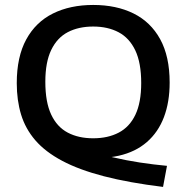

<svg xmlns="http://www.w3.org/2000/svg" viewBox="-20 -622 734 756"><path d="M622 114Q487.5 97.5 389.2 72Q291 46.5 224.8 11.2Q158.5 -24 119.2 -69.5Q80 -115 63 -171Q46 -227 46 -294.5Q46 -398.5 83.5 -467Q121 -535.5 188.8 -569Q256.5 -602.5 347 -602.5Q438 -602.5 505.8 -569Q573.5 -535.5 610.8 -467.5Q648 -399.5 648 -297Q648 -220 625.5 -160.8Q603 -101.5 558.5 -62.8Q514 -24 448.5 -9Q383 6 297 -4.5L329.5 -30.5Q373.5 -14.5 424.8 -2.5Q476 9.5 530 17.8Q584 26 637.5 31ZM347 -77.5Q405 -77.5 447.5 -99.8Q490 -122 513 -170Q536 -218 536 -295Q536 -374.5 512.8 -423.5Q489.5 -472.5 447 -495Q404.5 -517.5 347 -517.5Q289.5 -517.5 247.2 -495.5Q205 -473.5 181.8 -425.5Q158.5 -377.5 158.5 -300Q158.5 -220 181.5 -171Q204.5 -122 246.8 -99.8Q289 -77.5 347 -77.5Z"/></svg>

Font: Encode Sans SC SemiExpanded Medium
Style: Regular
Weight: 500
Width: 6
Designer: Multiple Designers
Foundry: Impallari Type
Version: Version 3.002